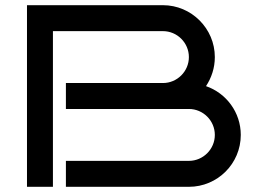

<svg xmlns="http://www.w3.org/2000/svg" viewBox="-20 -720 981 740"><path d="M908 -200C908 -287 852 -361 774 -388C795 -420 808 -458 808 -500C808 -610 718 -700 608 -700H84V0H184V-600H608C663 -600 708 -555 708 -500C708 -445 663 -400 608 -400H234V-300H708C763 -300 808 -255 808 -200C808 -145 763 -100 708 -100H234V0H708C818 0 908 -89 908 -200Z"/></svg>

Font: Bruno Ace
Style: Regular
Weight: 400
Designer: Astigmatic (AOETI)
Foundry: Astigmatic (AOETI)
Version: Version 1.000